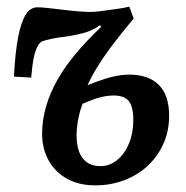

<svg xmlns="http://www.w3.org/2000/svg" viewBox="-20 -545 562 579"><path d="M244 -288Q286 -305 315 -312.5Q344 -320 370 -320Q428 -320 459 -289Q490 -258 490 -196Q490 -151 473.5 -113Q457 -75 427 -46.5Q397 -18 356 -2Q315 14 267 14Q219 14 183 -5.5Q147 -25 127 -60.5Q107 -96 107 -142Q107 -182 118.5 -222.5Q130 -263 152.5 -303Q175 -343 208 -382.5Q241 -422 285 -464L282 -469Q258 -452 228.5 -444.5Q199 -437 169.5 -433.5Q140 -430 112 -422Q102 -420 94.5 -407.5Q87 -395 82 -371.5Q77 -348 74 -311L22 -314Q26 -389 35 -434.5Q44 -480 58 -501.5Q72 -523 93 -523Q103 -523 123 -521Q143 -519 166.5 -516Q190 -513 213 -511Q236 -509 253 -509Q267 -509 288.5 -512Q310 -515 332 -518Q354 -521 370 -525L383 -489Q351 -451 323.5 -415Q296 -379 276 -347Q256 -315 244 -288ZM229 -232Q220 -208 215.5 -183.5Q211 -159 211 -137Q211 -91 229.5 -67.5Q248 -44 283 -44Q311 -44 333.5 -62.5Q356 -81 369 -112.5Q382 -144 382 -183Q382 -223 368.5 -240Q355 -257 323 -257Q305 -257 284 -252Q263 -247 229 -232Z"/></svg>

Font: Literata Medium
Style: Italic
Weight: 500
Italic angle: -2°
Designer: Latin by Veronika Burian and Jose Scaglione. Greek by Irene Vlachou. Cyrillic by Vera Evstafieva
Foundry: TypeTogether
Version: Version 3.103;gftools[0.9.29]